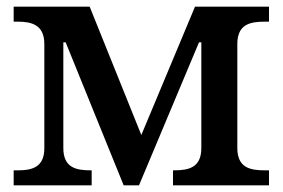

<svg xmlns="http://www.w3.org/2000/svg" viewBox="-20 -556 848 576"><path d="M21 0H255V-45H252C208 -45 170 -53 170 -112V-429H177L351 0H397L577 -429H584V-112C584 -53 546 -45 502 -45H499V0H787V-45H774C730 -45 692 -53 692 -112V-424C692 -483 730 -491 774 -491H787V-536H565L404 -151L249 -536H21V-491H34C74 -491 113 -482 113 -424V-111C113 -53 74 -45 34 -45H21Z"/></svg>

Font: Noto Serif Thai Medium
Style: Regular
Weight: 500
Designer: Monotype Design Team
Foundry: Monotype Imaging Inc.
Version: Version 1.901;PS 001.901;hotconv 1.0.88;makeotf.lib2.5.64775